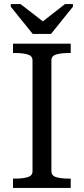

<svg xmlns="http://www.w3.org/2000/svg" viewBox="-20 -925 413 945"><path d="M141 -758H231L339 -892V-905H300L186 -816H196L81 -905H33V-892ZM140 -82V-628Q140 -650 116 -657Q92 -664 55 -664H44V-710H328V-664H317Q281 -664 257 -657Q233 -650 233 -628V-82Q233 -60 257 -53Q281 -46 317 -46H328V0H44V-46H55Q92 -46 116 -53Q140 -60 140 -82Z"/></svg>

Font: Roboto Serif 28pt
Style: Regular
Weight: 400
Designer: Greg Gazdowicz
Foundry: Commercial Type
Version: Version 1.008